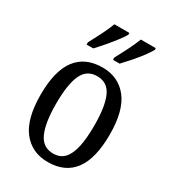

<svg xmlns="http://www.w3.org/2000/svg" viewBox="-188 -866 874 976"><g transform="rotate(30 249.0 -378.0)"><path d="M248 10Q154 10 100 -59Q46 -128 46 -269Q46 -409 98 -477.5Q150 -546 251 -546Q344 -546 398 -477.5Q452 -409 452 -269Q452 -128 400.5 -59Q349 10 248 10ZM250 -41Q291 -41 315 -67Q339 -93 350 -143.5Q361 -194 361 -269Q361 -381 335.5 -437.5Q310 -494 249 -494Q188 -494 162.5 -437.5Q137 -381 137 -269Q137 -157 163 -99Q189 -41 250 -41ZM276 -619Q296 -656 315 -694Q334 -732 347 -766H435V-756Q426 -739 405 -711Q384 -683 359.5 -655Q335 -627 315 -606H276ZM121 -619Q141 -656 160 -694Q179 -732 192 -766H280V-756Q271 -739 249.5 -711Q228 -683 204 -655Q180 -627 160 -606H121Z"/></g></svg>

Font: Noto Serif Condensed
Style: Regular
Weight: 400
Width: 3
Designer: Monotype Design Team
Foundry: Monotype Imaging Inc.
Version: Version 2.015